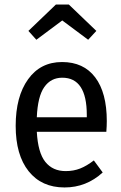

<svg xmlns="http://www.w3.org/2000/svg" viewBox="-20 -812 534 845"><path d="M448 -232H142Q147 -140 179.5 -99.5Q212 -59 269 -59Q304 -59 333 -70.5Q362 -82 393 -106L432 -53Q360 13 264 13Q163 13 106 -58.5Q49 -130 49 -258Q49 -387 103.5 -463Q158 -539 253 -539Q348 -539 399 -471.5Q450 -404 450 -279Q450 -258 448 -232ZM362 -306Q362 -470 254 -470Q204 -470 175 -429Q146 -388 142 -296H362ZM105 -676 226 -792H283L404 -676L368 -637L254 -722L140 -637Z"/></svg>

Font: Fira Sans Condensed
Style: Regular
Weight: 400
Width: 3
Designer: bBox Type GmbH & Carrois Corporate GbR & Edenspiekermann AG
Foundry: bBox Type GmbH & Carrois Corporate GbR & Edenspiekermann AG
Version: Version 4.301